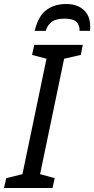

<svg xmlns="http://www.w3.org/2000/svg" viewBox="-40 -938 470 958"><path d="M-20 0 -9 -49 72 -69 192 -645 120 -664 131 -714H373L363 -664L280 -645L160 -69L233 -49L222 0ZM133 -784Q150 -856 190 -887Q230 -918 291 -918Q327 -918 353.5 -905Q380 -892 395 -867.5Q410 -843 410 -807Q410 -801 410 -795.5Q410 -790 409 -784H357Q358 -813 341 -829Q324 -845 282 -845Q239 -845 217.5 -828.5Q196 -812 188 -784Z"/></svg>

Font: Noto Sans Display
Style: Italic
Weight: 400
Italic angle: -12°
Designer: Monotype Design Team
Foundry: Monotype Imaging Inc.
Version: Version 2.003